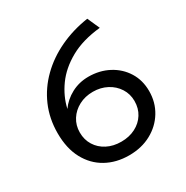

<svg xmlns="http://www.w3.org/2000/svg" viewBox="-167 -853 972 1006"><g transform="rotate(-30 319.0 -350.0)"><path d="M330 15Q252 15 191.5 -18.8Q131 -52.5 96.5 -116.8Q62 -181 62 -272.5Q62 -361 94.5 -435.8Q127 -510.5 185.8 -568.2Q244.5 -626 323.8 -663.5Q403 -701 496.5 -715L529.5 -641Q421 -630 346.5 -588.2Q272 -546.5 228.5 -486Q185 -425.5 170 -357.5Q199 -399 246 -424Q293 -449 349 -449Q416.5 -449 470.8 -420.2Q525 -391.5 556.5 -341Q588 -290.5 588 -225Q588 -157.5 555 -103Q522 -48.5 463.8 -16.8Q405.5 15 330 15ZM330 -67.5Q378 -67.5 415.5 -86.8Q453 -106 474.2 -140Q495.5 -174 495.5 -218Q495.5 -261 473.5 -295.2Q451.5 -329.5 414 -349.2Q376.5 -369 330 -369Q283 -369 245.5 -349.2Q208 -329.5 186.2 -295.2Q164.5 -261 164.5 -218Q164.5 -174 185.8 -140Q207 -106 244.2 -86.8Q281.5 -67.5 330 -67.5Z"/></g></svg>

Font: Geologica Light
Style: Regular
Weight: 300
Designer: Sindre Bremnes, Frode Helland
Foundry: Monokrom Skriftforlag AS
Version: Version 1.010; ttfautohint (v1.8.4.7-5d5b);gftools[0.9.28]